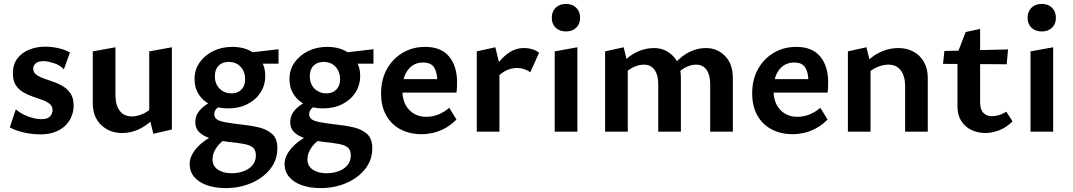

<svg xmlns="http://www.w3.org/2000/svg" viewBox="-20 -674 5491 983"><path d="M186 14Q155 14 125.5 9Q96 4 71.5 -4Q47 -12 30 -22L61 -114Q88 -91 124.5 -77.5Q161 -64 192 -64Q224 -64 236.5 -78.5Q249 -93 249 -109Q249 -130 234.5 -142Q220 -154 196.5 -162.5Q173 -171 147.5 -179.5Q122 -188 98.5 -202Q75 -216 60.5 -238.5Q46 -261 46 -298Q46 -344 68.5 -374Q91 -404 128.5 -419.5Q166 -435 211 -435Q244 -435 278.5 -427.5Q313 -420 338 -405L307 -319Q287 -341 255 -351Q223 -361 205 -361Q174 -361 162 -349Q150 -337 150 -323Q150 -304 165 -292.5Q180 -281 203.5 -272.5Q227 -264 253.5 -255Q280 -246 303.5 -231.5Q327 -217 342 -194Q357 -171 357 -134Q357 -105 346.5 -78.5Q336 -52 314.5 -31Q293 -10 261 2Q229 14 186 14Z M606 7Q541 7 498 -34Q455 -75 455 -146V-411L571 -432V-188Q571 -137 592.5 -107.5Q614 -78 655 -78Q676 -78 699 -86Q722 -94 742 -109Q762 -124 774 -146L811 -121Q784 -80 751 -51.5Q718 -23 681.5 -8Q645 7 606 7ZM765 11 744 -75V-411L860 -432V-11Z M1135 289Q1082 289 1040 274.5Q998 260 974.5 232Q951 204 951 166Q951 119 997.5 72.5Q1044 26 1137 -8L1163 20Q1115 45 1091.5 77Q1068 109 1068 142Q1068 176 1095.5 194.5Q1123 213 1166 213Q1199 213 1227.5 202.5Q1256 192 1273 171.5Q1290 151 1290 122Q1290 95 1275.5 82Q1261 69 1229 63Q1197 57 1146 52Q1105 47 1066.5 37Q1028 27 1004 6.5Q980 -14 980 -49Q980 -78 995.5 -100Q1011 -122 1038.5 -140Q1066 -158 1102 -174L1130 -144Q1114 -138 1095.5 -124Q1077 -110 1077 -89Q1077 -73 1089.5 -63.5Q1102 -54 1131.5 -48.5Q1161 -43 1211 -37Q1261 -32 1304 -22Q1347 -12 1373.5 12Q1400 36 1400 85Q1400 146 1363 192Q1326 238 1266 263.5Q1206 289 1135 289ZM1147 -119Q1095 -119 1056.5 -138.5Q1018 -158 997 -191.5Q976 -225 976 -268Q976 -317 1002 -354Q1028 -391 1071.5 -412.5Q1115 -434 1169 -434Q1245 -434 1291.5 -393Q1338 -352 1338 -286Q1338 -238 1314 -200.5Q1290 -163 1247 -141Q1204 -119 1147 -119ZM1165 -196Q1187 -196 1202.5 -205Q1218 -214 1226.5 -230Q1235 -246 1235 -268Q1235 -307 1212 -332Q1189 -357 1150 -357Q1118 -357 1099 -337.5Q1080 -318 1080 -283Q1080 -257 1091 -237.5Q1102 -218 1121.5 -207Q1141 -196 1165 -196ZM1238 -348 1227 -401 1406 -422V-348Z M1621 289Q1568 289 1526 274.5Q1484 260 1460.5 232Q1437 204 1437 166Q1437 119 1483.5 72.5Q1530 26 1623 -8L1649 20Q1601 45 1577.5 77Q1554 109 1554 142Q1554 176 1581.5 194.5Q1609 213 1652 213Q1685 213 1713.5 202.5Q1742 192 1759 171.5Q1776 151 1776 122Q1776 95 1761.5 82Q1747 69 1715 63Q1683 57 1632 52Q1591 47 1552.5 37Q1514 27 1490 6.5Q1466 -14 1466 -49Q1466 -78 1481.5 -100Q1497 -122 1524.5 -140Q1552 -158 1588 -174L1616 -144Q1600 -138 1581.5 -124Q1563 -110 1563 -89Q1563 -73 1575.5 -63.5Q1588 -54 1617.5 -48.5Q1647 -43 1697 -37Q1747 -32 1790 -22Q1833 -12 1859.5 12Q1886 36 1886 85Q1886 146 1849 192Q1812 238 1752 263.5Q1692 289 1621 289ZM1633 -119Q1581 -119 1542.5 -138.5Q1504 -158 1483 -191.5Q1462 -225 1462 -268Q1462 -317 1488 -354Q1514 -391 1557.5 -412.5Q1601 -434 1655 -434Q1731 -434 1777.5 -393Q1824 -352 1824 -286Q1824 -238 1800 -200.5Q1776 -163 1733 -141Q1690 -119 1633 -119ZM1651 -196Q1673 -196 1688.5 -205Q1704 -214 1712.5 -230Q1721 -246 1721 -268Q1721 -307 1698 -332Q1675 -357 1636 -357Q1604 -357 1585 -337.5Q1566 -318 1566 -283Q1566 -257 1577 -237.5Q1588 -218 1607.5 -207Q1627 -196 1651 -196ZM1724 -348 1713 -401 1892 -422V-348Z M2138 13Q2078 13 2031 -11.5Q1984 -36 1957.5 -83Q1931 -130 1931 -196Q1931 -267 1961 -320.5Q1991 -374 2042 -404Q2093 -434 2157 -434Q2238 -434 2279 -385Q2320 -336 2320 -253Q2320 -242 2319.5 -227.5Q2319 -213 2317 -200H2219V-255Q2219 -302 2203 -328Q2187 -354 2146 -354Q2113 -354 2089 -336.5Q2065 -319 2052.5 -287.5Q2040 -256 2040 -214Q2040 -149 2074 -112.5Q2108 -76 2163 -76Q2194 -76 2223.5 -87.5Q2253 -99 2280 -122L2317 -62Q2288 -33 2257 -16.5Q2226 0 2196 6.5Q2166 13 2138 13ZM1987 -200 2000 -269H2304V-200Z M2421 0V-411L2516 -432L2537 -346V0ZM2517 -264 2491 -289Q2523 -352 2567 -390Q2611 -428 2661 -428Q2685 -428 2705 -422Q2725 -416 2740 -404L2695 -304Q2682 -314 2664 -320Q2646 -326 2626 -326Q2597 -326 2567 -311Q2537 -296 2517 -264Z M2820 0V-411L2936 -432V0ZM2878 -513Q2845 -513 2825 -532Q2805 -551 2805 -583Q2805 -615 2825 -634.5Q2845 -654 2878 -654Q2910 -654 2930 -634.5Q2950 -615 2950 -583Q2950 -551 2930 -532Q2910 -513 2878 -513Z M3616 0V-243Q3616 -290 3597.5 -316.5Q3579 -343 3543 -343Q3514 -343 3482.5 -325Q3451 -307 3435 -275L3398 -300Q3425 -342 3456 -370.5Q3487 -399 3522 -413.5Q3557 -428 3595 -428Q3652 -428 3692 -387.5Q3732 -347 3732 -275V0ZM3350 0V-243Q3350 -290 3331 -316.5Q3312 -343 3277 -343Q3257 -343 3235 -335Q3213 -327 3194 -312Q3175 -297 3163 -275L3127 -300Q3154 -342 3185.5 -370.5Q3217 -399 3253.5 -413.5Q3290 -428 3329 -428Q3385 -428 3425.5 -387.5Q3466 -347 3466 -275V0ZM3078 0V-411L3173 -432L3194 -346V0Z M4038 13Q3978 13 3931 -11.5Q3884 -36 3857.5 -83Q3831 -130 3831 -196Q3831 -267 3861 -320.5Q3891 -374 3942 -404Q3993 -434 4057 -434Q4138 -434 4179 -385Q4220 -336 4220 -253Q4220 -242 4219.5 -227.5Q4219 -213 4217 -200H4119V-255Q4119 -302 4103 -328Q4087 -354 4046 -354Q4013 -354 3989 -336.5Q3965 -319 3952.5 -287.5Q3940 -256 3940 -214Q3940 -149 3974 -112.5Q4008 -76 4063 -76Q4094 -76 4123.5 -87.5Q4153 -99 4180 -122L4217 -62Q4188 -33 4157 -16.5Q4126 0 4096 6.5Q4066 13 4038 13ZM3887 -200 3900 -269H4204V-200Z M4614 0V-233Q4614 -284 4592 -313.5Q4570 -343 4529 -343Q4507 -343 4483 -335Q4459 -327 4439 -312Q4419 -297 4406 -275L4370 -300Q4398 -342 4431 -370.5Q4464 -399 4501.5 -413.5Q4539 -428 4580 -428Q4622 -428 4656 -410Q4690 -392 4710 -357.5Q4730 -323 4730 -275V0ZM4321 0V-411L4416 -432L4437 -346V0Z M5024 7Q4986 7 4953.5 -8.5Q4921 -24 4901.5 -54.5Q4882 -85 4882 -129V-401L4924 -510L4998 -526V-151Q4998 -113 5015 -96Q5032 -79 5057 -79Q5074 -79 5093.5 -84.5Q5113 -90 5132 -102L5164 -53Q5134 -22 5097 -7.5Q5060 7 5024 7ZM5134 -345 4808 -347 4815 -413 5141 -421Z M5256 0V-411L5372 -432V0ZM5314 -513Q5281 -513 5261 -532Q5241 -551 5241 -583Q5241 -615 5261 -634.5Q5281 -654 5314 -654Q5346 -654 5366 -634.5Q5386 -615 5386 -583Q5386 -551 5366 -532Q5346 -513 5314 -513Z"/></svg>

Font: Ysabeau
Style: Bold
Weight: 700
Designer: Christian Thalmann (Catharsis Fonts)
Version: Version 2.000;gftools[0.9.27.dev2+g8671c4b]